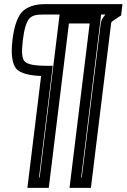

<svg xmlns="http://www.w3.org/2000/svg" viewBox="-20 -694 610 925"><path d="M565 -633 567 -649 570 -674H545H193C147 -674 106 -660 83 -633C62 -608 47 -561 40 -501C32 -435 38 -385 60 -361C79 -341 121 -330 178 -328L115 186L112 211H137H190H215L218 186L312 -581H412L318 186L315 211H340H393H418L421 186L515 -579C515 -586 517 -589 528 -596L553 -613L564 -620L565 -633ZM267 -624 265 -606 171 161H168L231 -352L234 -377H209C145 -377 112 -384 99 -398C86 -411 83 -441 90 -501C97 -556 107 -587 120 -603C133 -618 150 -624 187 -624H267ZM488 -624C476 -611 466 -594 465 -579L374 161H371L465 -606L467 -624H488Z"/></svg>

Font: Gamestation Display Outline
Style: Italic
Weight: 400
Designer: Jonas Hecksher
Foundry: Jonas Hecksher, Playtypeª, e-types AS
Version: Version 1.003